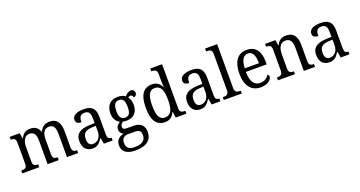

<svg xmlns="http://www.w3.org/2000/svg" viewBox="-49 -1593 4993 2664"><g transform="rotate(-20 2447.5 -260.5)"><path d="M25 0H276V-42H274C233 -42 199 -49 199 -109V-320C199 -406 227 -483 305 -483C374 -483 399 -433 399 -346V0H563V-42H560C519 -42 490 -51 490 -114V-334C490 -413 515 -483 592 -483C660 -483 685 -433 685 -346V0H850V-42H847C806 -42 777 -51 777 -114V-350C777 -487 720 -546 626 -546C566 -546 515 -527 480 -452H474C451 -522 400 -546 340 -546C280 -546 235 -527 200 -455H195L183 -536H34V-494H37C78 -494 108 -485 108 -426V-114C108 -51 79 -42 38 -42H25Z M1063 10C1140 10 1169 -30 1208 -87H1215L1230 0H1359V-42H1356C1314 -42 1299 -58 1299 -114V-373C1299 -500 1242 -546 1128 -546C1032 -546 959 -516 959 -450C959 -406 987 -387 1040 -387C1040 -451 1054 -496 1123 -496C1196 -496 1207 -446 1207 -373V-313L1131 -310C990 -305 921 -256 921 -150C921 -41 982 10 1063 10ZM1088 -48C1038 -48 1015 -83 1015 -145C1015 -223 1048 -264 1150 -269L1208 -272V-191C1208 -106 1161 -48 1088 -48Z M1612 239C1780 239 1858 168 1858 53C1858 -29 1815 -93 1704 -93H1602C1557 -93 1543 -107 1543 -134C1543 -164 1562 -184 1583 -197C1596 -194 1620 -192 1635 -192C1749 -192 1804 -265 1804 -365C1804 -423 1788 -458 1766 -486C1778 -494 1789 -500 1805 -500C1828 -500 1837 -481 1837 -463C1871 -463 1886 -487 1886 -515C1886 -543 1868 -567 1832 -567C1790 -567 1758 -532 1741 -513C1720 -531 1680 -546 1635 -546C1516 -546 1458 -476 1458 -361C1458 -294 1490 -234 1543 -210C1503 -184 1481 -157 1481 -117C1481 -74 1508 -49 1534 -37C1473 -25 1418 15 1418 94C1418 185 1482 239 1612 239ZM1632 -239C1572 -239 1547 -279 1547 -364C1547 -454 1572 -498 1631 -498C1692 -498 1715 -456 1715 -365C1715 -278 1693 -239 1632 -239ZM1614 191C1524 191 1495 147 1495 87C1495 9 1545 -10 1595 -10H1687C1747 -10 1780 8 1780 69C1780 139 1744 191 1614 191Z M2133 10C2206 10 2248 -29 2276 -91H2279L2290 0H2449V-42H2441C2400 -42 2366 -51 2366 -110V-760H2192V-718H2200C2240 -718 2275 -709 2275 -650V-566C2275 -532 2277 -490 2280 -458H2275C2248 -510 2206 -546 2134 -546C2012 -546 1946 -460 1946 -267C1946 -75 2012 10 2133 10ZM2152 -51C2072 -51 2040 -122 2040 -266C2040 -408 2072 -485 2151 -485C2246 -485 2275 -408 2275 -267C2275 -126 2244 -51 2152 -51Z M2654 10C2731 10 2760 -30 2799 -87H2806L2821 0H2950V-42H2947C2905 -42 2890 -58 2890 -114V-373C2890 -500 2833 -546 2719 -546C2623 -546 2550 -516 2550 -450C2550 -406 2578 -387 2631 -387C2631 -451 2645 -496 2714 -496C2787 -496 2798 -446 2798 -373V-313L2722 -310C2581 -305 2512 -256 2512 -150C2512 -41 2573 10 2654 10ZM2679 -48C2629 -48 2606 -83 2606 -145C2606 -223 2639 -264 2741 -269L2799 -272V-191C2799 -106 2752 -48 2679 -48Z M3001 0H3266V-42H3254C3211 -42 3179 -51 3179 -114V-760H3001V-718H3013C3052 -718 3088 -709 3088 -650V-114C3088 -51 3056 -42 3013 -42H3001Z M3544 10C3657 10 3710 -49 3710 -90C3710 -107 3700 -119 3690 -123C3668 -85 3624 -50 3560 -50C3471 -50 3424 -115 3422 -262H3729V-306C3729 -464 3656 -546 3535 -546C3403 -546 3328 -451 3328 -264C3328 -91 3408 10 3544 10ZM3634 -314H3424C3429 -430 3466 -493 3535 -493C3607 -493 3633 -421 3634 -314Z M3800 0H4051V-42H4046C4006 -42 3974 -49 3974 -109V-320C3974 -406 4001 -483 4085 -483C4156 -483 4182 -432 4182 -346V0H4347V-42H4342C4301 -42 4273 -51 4273 -114V-350C4273 -487 4216 -546 4119 -546C4057 -546 4011 -527 3975 -455H3970L3958 -536H3805V-494H3810C3850 -494 3883 -485 3883 -426V-114C3883 -51 3849 -42 3808 -42H3800Z M4560 10C4637 10 4666 -30 4705 -87H4712L4727 0H4856V-42H4853C4811 -42 4796 -58 4796 -114V-373C4796 -500 4739 -546 4625 -546C4529 -546 4456 -516 4456 -450C4456 -406 4484 -387 4537 -387C4537 -451 4551 -496 4620 -496C4693 -496 4704 -446 4704 -373V-313L4628 -310C4487 -305 4418 -256 4418 -150C4418 -41 4479 10 4560 10ZM4585 -48C4535 -48 4512 -83 4512 -145C4512 -223 4545 -264 4647 -269L4705 -272V-191C4705 -106 4658 -48 4585 -48Z"/></g></svg>

Font: Noto Serif Ethiopic SmCn
Style: Regular
Weight: 400
Width: 4
Designer: Monotype Design Team
Foundry: Monotype Imaging Inc.
Version: Version 2.102